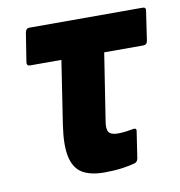

<svg xmlns="http://www.w3.org/2000/svg" viewBox="-64 -556 583 623"><g transform="rotate(-10 228.0 -244.5)"><path d="M231 8Q187 8 160 -7.5Q133 -23 124 -61.5Q115 -100 125 -167L157 -376H54Q42 -376 44 -389L59 -484Q62 -497 72 -497H446Q458 -497 455 -484L441 -389Q439 -376 427 -376H298L264 -157Q259 -130 266.5 -119.5Q274 -109 296 -109Q310 -109 324.5 -111Q339 -113 349 -115Q360 -116 357 -104L344 -18Q342 -7 332 -4Q314 1 288.5 4.5Q263 8 231 8Z"/></g></svg>

Font: Sofia Sans Condensed Black
Style: Italic
Weight: 900
Italic angle: -9°
Version: Version 4.100